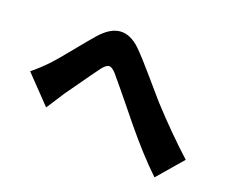

<svg xmlns="http://www.w3.org/2000/svg" viewBox="-110 -854 1219 1020"><g transform="rotate(20 500.0 -343.5)"><path d="M177.7 -162.1 32.2 -313.5Q79.1 -351.6 122.1 -397.5Q144.5 -420.9 207.5 -498.5Q270.5 -576.2 299.8 -609.4Q410.2 -734.4 523.4 -627Q565.4 -585.9 642.1 -496.1Q718.8 -406.2 731.4 -392.6Q851.6 -261.7 969.7 -154.3L845.7 -9.8Q749 -101.6 635.7 -240.2Q615.2 -265.6 576.2 -313.5Q537.1 -361.3 506.8 -398.4Q476.6 -435.5 456.1 -459Q432.6 -484.4 417 -482.9Q401.4 -481.4 380.9 -456.1Q370.1 -442.4 244.1 -264.6Q227.5 -240.2 177.7 -162.1Z"/></g></svg>

Font: Gen Shin Gothic Heavy
Style: Bold
Weight: 900
Designer: [Source Han Sans]
Ryoko NISHIZUKA  (kana & ideographs); Paul D. Hunt (Latin, Greek & Cyrillic); Wenlong ZHANG  (bopomofo
Version: Version 1.002.20150607